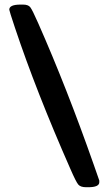

<svg xmlns="http://www.w3.org/2000/svg" viewBox="-20 -740 471 828"><path d="M408.2 38.6V45.9Q408.2 67.4 360.4 67.4H351.6Q327.1 67.4 317.4 55.7Q307.6 43.9 283.2 -12.2Q136.2 -345.7 44.4 -620.6Q20 -693.8 20 -698.2Q20 -720.2 68.4 -720.2H77.1Q78.1 -720.2 79.1 -720.2Q101.6 -720.2 110.4 -709Q119.6 -697.3 144.5 -640.6Q268.1 -360.8 383.8 -31.2Q408.2 38.1 408.2 38.6Z"/></svg>

Font: Averia Sans Libre
Style: Bold
Weight: 700
Version: Version 1.002